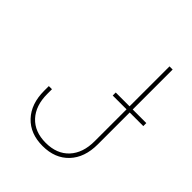

<svg xmlns="http://www.w3.org/2000/svg" viewBox="-208 -844 969 969"><g transform="rotate(45 276.5 -359.5)"><path d="M264.2 9.8Q175.8 9.8 124.3 -44.9Q72.8 -99.6 72.8 -193.4V-226.6H95.2V-193.4Q95.2 -109.4 140.1 -61Q185.1 -12.7 264.2 -12.7Q343.3 -12.7 388.2 -61Q433.1 -109.4 433.1 -193.4V-727.5H455.6V-193.4Q455.6 -99.6 404.1 -44.9Q352.5 9.8 264.2 9.8ZM334.5 -420.9V-442.4H552.7V-420.9Z"/></g></svg>

Font: Inter 18pt Thin
Style: Regular
Weight: 250
Designer: Rasmus Andersson
Foundry: rsms
Version: Version 4.001;git-66647c0bb